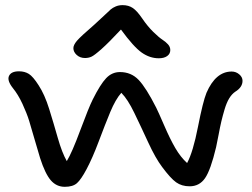

<svg xmlns="http://www.w3.org/2000/svg" viewBox="-20 -740 971 741"><path d="M308.1 -516.1Q289.1 -516.1 276.1 -527.8Q263.2 -539.6 263.2 -554.2Q263.2 -566.4 277.1 -582.8Q291 -599.1 344.2 -645Q360.8 -659.7 380.4 -678.5Q399.9 -697.3 407.2 -703.6Q414.6 -710 426.5 -715.1Q438.5 -720.2 453.1 -720.2Q476.1 -720.2 492.4 -709.2Q508.8 -698.2 528.8 -668.9Q549.3 -638.7 571.5 -616.9Q593.8 -595.2 606.7 -586.9Q619.6 -578.6 628.4 -568.8Q637.2 -559.1 637.2 -546.9Q637.2 -532.2 625.2 -523.7Q613.3 -515.1 592.8 -515.1Q558.1 -515.1 526.9 -537.1Q495.6 -559.1 446.8 -626Q399.9 -575.7 371.8 -550.8Q343.8 -525.9 332.5 -521Q321.3 -516.1 308.1 -516.1ZM230 -19Q197.8 -19 176 -44.2Q154.3 -69.3 134.8 -129.9Q127.9 -151.4 114.7 -198Q101.6 -244.6 92.5 -273.7Q83.5 -302.7 66.7 -339.1Q49.8 -375.5 29.8 -399.9Q6.3 -429.7 14.9 -447.3Q23.4 -464.8 53.2 -464.8Q75.2 -464.8 91.3 -454.8Q107.4 -444.8 128.9 -411.1Q152.3 -375.5 169.7 -319.8Q187 -264.2 203.1 -207.5Q219.2 -150.9 237.8 -118.2Q257.8 -150.9 290 -237.8Q322.3 -324.7 337.9 -356Q367.2 -414.6 389.6 -438.2Q412.1 -461.9 442.9 -461.9Q486.3 -461.9 515.1 -431.6Q543.9 -401.4 583 -324.2Q591.3 -307.6 613.8 -255.6Q636.2 -203.6 656.5 -168.7Q676.8 -133.8 702.1 -110.8Q725.1 -153.3 744.1 -250.7Q763.2 -348.1 776.9 -381.8Q812.5 -463.9 874 -463.9Q890.6 -463.9 903.3 -453.1Q916 -442.4 916 -428.2Q916 -403.3 888.2 -386.2Q875 -377.4 864.7 -360.6Q854.5 -343.8 846.9 -318.4Q839.4 -293 834.5 -272.5Q829.6 -252 823.5 -219.2Q817.4 -186.5 814 -171.9Q793 -83.5 771.2 -52.2Q749.5 -21 711.9 -21Q681.2 -21 659.7 -36.4Q638.2 -51.8 606 -95.2Q580.1 -129.4 552 -190.4Q523.9 -251.5 498.3 -304.4Q472.7 -357.4 448.2 -381.8Q425.8 -356.4 405.5 -307.6Q385.3 -258.8 361.1 -194.3Q336.9 -129.9 314 -86.9Q293 -47.4 277.1 -33.2Q261.2 -19 230 -19Z"/></svg>

Font: Shantell Sans Irregular
Style: Regular
Weight: 400
Designer: Stephen Nixon, Anya Danilova, Shantell Martin
Foundry: Arrow Type
Version: Version 1.006;[9816181b4]